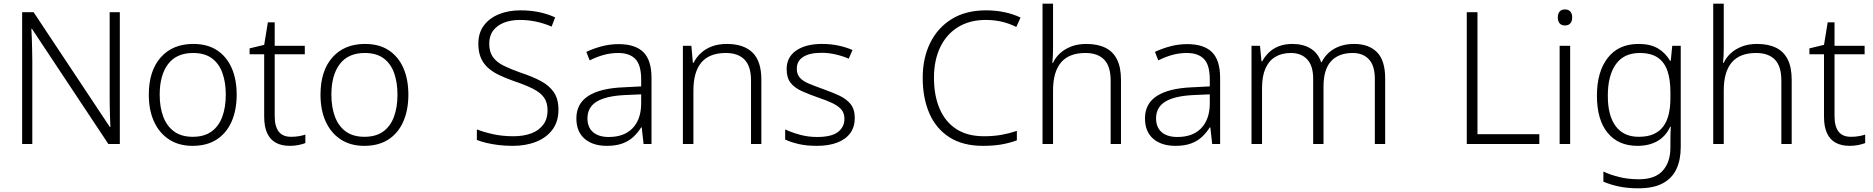

<svg xmlns="http://www.w3.org/2000/svg" viewBox="-20 -780 10148 1040"><path d="M629 0H567L153 -624H150Q152 -598 152.5 -570Q153 -542 154 -512.5Q155 -483 155 -451V0H100V-714H162L575 -92H578Q577 -113 576 -142Q575 -171 574.5 -202.5Q574 -234 574 -261V-714H629Z M1262 -267Q1262 -184 1234.5 -121.5Q1207 -59 1154 -24.5Q1101 10 1023 10Q949 10 896 -24.5Q843 -59 814.5 -121Q786 -183 786 -267Q786 -396 850.5 -469Q915 -542 1027 -542Q1104 -542 1156 -507.5Q1208 -473 1235 -411.5Q1262 -350 1262 -267ZM845 -267Q845 -199 864.5 -147.5Q884 -96 923.5 -67.5Q963 -39 1024 -39Q1086 -39 1125.5 -67.5Q1165 -96 1184 -147.5Q1203 -199 1203 -267Q1203 -333 1185 -384Q1167 -435 1128 -464Q1089 -493 1026 -493Q936 -493 890.5 -433Q845 -373 845 -267Z M1557 -39Q1580 -39 1600 -42.5Q1620 -46 1634 -51V-5Q1619 1 1597 5.5Q1575 10 1550 10Q1506 10 1475 -6.5Q1444 -23 1427.5 -58Q1411 -93 1411 -148V-486H1332V-518L1411 -537L1431 -659H1468V-532H1631V-486H1468V-151Q1468 -96 1489.5 -67.5Q1511 -39 1557 -39Z M2192 -267Q2192 -184 2164.5 -121.5Q2137 -59 2084 -24.5Q2031 10 1953 10Q1879 10 1826 -24.5Q1773 -59 1744.5 -121Q1716 -183 1716 -267Q1716 -396 1780.5 -469Q1845 -542 1957 -542Q2034 -542 2086 -507.5Q2138 -473 2165 -411.5Q2192 -350 2192 -267ZM1775 -267Q1775 -199 1794.5 -147.5Q1814 -96 1853.5 -67.5Q1893 -39 1954 -39Q2016 -39 2055.5 -67.5Q2095 -96 2114 -147.5Q2133 -199 2133 -267Q2133 -333 2115 -384Q2097 -435 2058 -464Q2019 -493 1956 -493Q1866 -493 1820.5 -433Q1775 -373 1775 -267Z M3005 -186Q3005 -122 2973 -78.5Q2941 -35 2885 -12.5Q2829 10 2758 10Q2715 10 2679.5 5.5Q2644 1 2615 -6Q2586 -13 2563 -22V-79Q2601 -64 2651.5 -53Q2702 -42 2761 -42Q2816 -42 2857.5 -57.5Q2899 -73 2922.5 -104.5Q2946 -136 2946 -182Q2946 -225 2926.5 -252Q2907 -279 2866.5 -299.5Q2826 -320 2763 -341Q2718 -357 2682.5 -374Q2647 -391 2622 -414Q2597 -437 2584 -468.5Q2571 -500 2571 -543Q2571 -602 2601 -642Q2631 -682 2682.5 -703Q2734 -724 2799 -724Q2852 -724 2898.5 -714.5Q2945 -705 2987 -686L2968 -636Q2926 -654 2883 -663Q2840 -672 2797 -672Q2748 -672 2710.5 -657.5Q2673 -643 2651.5 -614.5Q2630 -586 2630 -544Q2630 -499 2650 -471Q2670 -443 2708.5 -424Q2747 -405 2801 -386Q2865 -365 2910.5 -340.5Q2956 -316 2980.5 -279.5Q3005 -243 3005 -186Z M3331 -541Q3421 -541 3465 -497.5Q3509 -454 3509 -358V0H3466L3456 -90H3453Q3434 -60 3409.5 -37.5Q3385 -15 3350.5 -2.5Q3316 10 3267 10Q3191 10 3146.5 -28.5Q3102 -67 3102 -139Q3102 -219 3167 -260.5Q3232 -302 3356 -307L3453 -312V-349Q3453 -428 3421.5 -460.5Q3390 -493 3329 -493Q3288 -493 3250 -482.5Q3212 -472 3174 -453L3156 -499Q3194 -517 3238.5 -529Q3283 -541 3331 -541ZM3363 -265Q3262 -260 3212 -229.5Q3162 -199 3162 -139Q3162 -90 3192.5 -64Q3223 -38 3277 -38Q3361 -38 3406.5 -85.5Q3452 -133 3453 -217V-269Z M3917 -542Q4008 -542 4056 -495.5Q4104 -449 4104 -348V0H4048V-344Q4048 -421 4013 -457Q3978 -493 3911 -493Q3823 -493 3779.5 -442Q3736 -391 3736 -290V0H3679V-532H3725L3733 -440H3737Q3752 -470 3777 -493Q3802 -516 3837 -529Q3872 -542 3917 -542Z M4610 -141Q4610 -93 4586 -59.5Q4562 -26 4516 -8Q4470 10 4404 10Q4348 10 4305.5 0Q4263 -10 4233 -24V-79Q4269 -62 4313.5 -50Q4358 -38 4405 -38Q4484 -38 4519 -65Q4554 -92 4554 -137Q4554 -167 4537.5 -186.5Q4521 -206 4488.5 -221.5Q4456 -237 4408 -253Q4359 -270 4321 -287.5Q4283 -305 4262 -332Q4241 -359 4241 -406Q4241 -471 4293 -506.5Q4345 -542 4432 -542Q4480 -542 4522 -533Q4564 -524 4598 -509L4577 -462Q4546 -476 4507.5 -485Q4469 -494 4429 -494Q4366 -494 4331 -472Q4296 -450 4296 -408Q4296 -377 4313 -358.5Q4330 -340 4362.5 -326.5Q4395 -313 4440 -297Q4488 -280 4526.5 -262Q4565 -244 4587.5 -216Q4610 -188 4610 -141Z M5320 -672Q5232 -672 5169 -633Q5106 -594 5072.5 -523.5Q5039 -453 5039 -359Q5039 -263 5069.5 -191.5Q5100 -120 5160 -81Q5220 -42 5310 -42Q5363 -42 5406.5 -50Q5450 -58 5488 -71V-20Q5451 -6 5407 2Q5363 10 5304 10Q5196 10 5123.5 -36Q5051 -82 5014.5 -165Q4978 -248 4978 -359Q4978 -465 5018.5 -547.5Q5059 -630 5135.5 -677Q5212 -724 5321 -724Q5373 -724 5420.5 -714Q5468 -704 5508 -685L5485 -634Q5447 -653 5406 -662.5Q5365 -672 5320 -672Z M5684 -517Q5684 -496 5683 -477.5Q5682 -459 5680 -440H5684Q5698 -470 5723 -492.5Q5748 -515 5783.5 -528.5Q5819 -542 5864 -542Q5925 -542 5967 -521.5Q6009 -501 6030.5 -458Q6052 -415 6052 -348V0H5996V-344Q5996 -421 5961 -457Q5926 -493 5859 -493Q5771 -493 5727.5 -442Q5684 -391 5684 -290V0H5627V-760H5684Z M6411 -541Q6501 -541 6545 -497.5Q6589 -454 6589 -358V0H6546L6536 -90H6533Q6514 -60 6489.5 -37.5Q6465 -15 6430.5 -2.5Q6396 10 6347 10Q6271 10 6226.5 -28.5Q6182 -67 6182 -139Q6182 -219 6247 -260.5Q6312 -302 6436 -307L6533 -312V-349Q6533 -428 6501.5 -460.5Q6470 -493 6409 -493Q6368 -493 6330 -482.5Q6292 -472 6254 -453L6236 -499Q6274 -517 6318.5 -529Q6363 -541 6411 -541ZM6443 -265Q6342 -260 6292 -229.5Q6242 -199 6242 -139Q6242 -90 6272.5 -64Q6303 -38 6357 -38Q6441 -38 6486.5 -85.5Q6532 -133 6533 -217V-269Z M7315 -542Q7394 -542 7438.5 -497.5Q7483 -453 7483 -355V0H7427V-353Q7427 -424 7395 -458.5Q7363 -493 7307 -493Q7231 -493 7190 -448.5Q7149 -404 7149 -311V0H7093V-353Q7093 -424 7060.5 -458.5Q7028 -493 6973 -493Q6923 -493 6888 -472Q6853 -451 6834.5 -409Q6816 -367 6816 -302V0H6759V-532H6805L6813 -448H6817Q6831 -474 6853 -495.5Q6875 -517 6907 -529.5Q6939 -542 6981 -542Q7039 -542 7079.5 -517Q7120 -492 7136 -443H7139Q7162 -490 7207.5 -516Q7253 -542 7315 -542Z M7925 0V-714H7983V-53H8318V0Z M8485 -532V0H8428V-532ZM8457 -729Q8476 -729 8486 -717.5Q8496 -706 8496 -686Q8496 -665 8486 -653.5Q8476 -642 8457 -642Q8438 -642 8428 -653.5Q8418 -665 8418 -686Q8418 -706 8428 -717.5Q8438 -729 8457 -729Z M8856 -542Q8919 -542 8960 -518Q9001 -494 9026 -451H9030L9038 -532H9084V17Q9084 86 9060.5 136Q9037 186 8986.5 213Q8936 240 8855 240Q8795 240 8748.5 230Q8702 220 8665 204V149Q8702 167 8751 179Q8800 191 8857 191Q8945 191 8986.5 144.5Q9028 98 9028 20V-11Q9028 -32 9028.5 -53.5Q9029 -75 9030 -94H9027Q9004 -43 8959 -16.5Q8914 10 8849 10Q8746 10 8688 -60.5Q8630 -131 8630 -262Q8630 -391 8688.5 -466.5Q8747 -542 8856 -542ZM8862 -493Q8776 -493 8732.5 -432Q8689 -371 8689 -261Q8689 -153 8732 -96Q8775 -39 8856 -39Q8906 -39 8939 -54.5Q8972 -70 8991.5 -98Q9011 -126 9019.5 -164Q9028 -202 9028 -246V-281Q9028 -349 9012 -396Q8996 -443 8959.5 -468Q8923 -493 8862 -493Z M9317 -517Q9317 -496 9316 -477.5Q9315 -459 9313 -440H9317Q9331 -470 9356 -492.5Q9381 -515 9416.5 -528.5Q9452 -542 9497 -542Q9558 -542 9600 -521.5Q9642 -501 9663.5 -458Q9685 -415 9685 -348V0H9629V-344Q9629 -421 9594 -457Q9559 -493 9492 -493Q9404 -493 9360.5 -442Q9317 -391 9317 -290V0H9260V-760H9317Z M10006 -39Q10029 -39 10049 -42.5Q10069 -46 10083 -51V-5Q10068 1 10046 5.5Q10024 10 9999 10Q9955 10 9924 -6.5Q9893 -23 9876.5 -58Q9860 -93 9860 -148V-486H9781V-518L9860 -537L9880 -659H9917V-532H10080V-486H9917V-151Q9917 -96 9938.5 -67.5Q9960 -39 10006 -39Z"/></svg>

Font: Noto Sans Cham Light
Style: Regular
Weight: 300
Version: Version 2.002